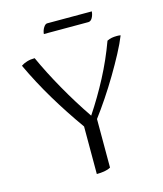

<svg xmlns="http://www.w3.org/2000/svg" viewBox="-130 -990 928 1092"><g transform="rotate(-15 334.5 -443.5)"><path d="M132 -721Q174 -628 233 -523.5Q292 -419 358 -322Q418 -412 469 -509Q520 -606 558 -710Q572 -717 586 -719.5Q600 -722 617 -722Q630 -722 638 -720Q621 -677 592 -622.5Q563 -568 528.5 -510Q494 -452 456.5 -396Q419 -340 385 -295V-9Q369 0 347.5 3.5Q326 7 303 7V-273Q229 -377 166 -482Q103 -587 51 -698Q65 -708 86 -714.5Q107 -721 132 -721ZM218 -840Q220 -861 230.5 -877.5Q241 -894 252 -894H515Q513 -872 503.5 -856Q494 -840 480 -840Z"/></g></svg>

Font: Gotu
Style: Regular
Weight: 400
Designer: Sarang Kulkarni & Kailash Malviya
Foundry: Ek Type
Version: Version 2.320;hotconv 1.0.109;makeotfexe 2.5.65596; ttfautoh